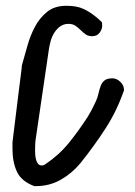

<svg xmlns="http://www.w3.org/2000/svg" viewBox="-20 -634 461 654"><path d="M22.5 -149.4Q34.2 -247.1 41 -299.8Q47.9 -352.5 50.8 -377.9Q54.7 -407.2 54.7 -412.1Q63.5 -442.4 73.2 -477.5Q83 -512.7 99.1 -543Q115.2 -573.2 140.6 -593.8Q166 -614.3 206.1 -614.3Q223.6 -614.3 237.8 -611.8Q252 -609.4 264.6 -603.5Q277.3 -597.7 289.6 -589.4Q301.8 -581.1 315.4 -569.3Q325.2 -560.5 326.7 -558.6Q328.1 -556.6 328.1 -546.9Q328.1 -534.2 319.3 -522.5Q310.5 -510.7 293.9 -510.7Q280.3 -510.7 271.5 -517.1Q262.7 -523.4 254.4 -531.7Q246.1 -540 236.8 -546.4Q227.5 -552.7 212.9 -552.7Q197.3 -552.7 185.5 -544.4Q173.8 -536.1 165.5 -523.4Q157.2 -510.7 152.8 -495.1Q148.4 -479.5 146.5 -465.8L100.6 -153.3Q100.6 -151.4 100.1 -144Q99.6 -136.7 99.6 -132.8Q99.6 -126 99.6 -115.7Q99.6 -105.5 101.6 -95.2Q103.5 -85 108.4 -77.6Q113.3 -70.3 123 -70.3Q128.9 -70.3 133.8 -74.2Q180.7 -105.5 214.4 -147Q248 -188.5 278.3 -235.4Q279.3 -237.3 283.7 -244.6Q288.1 -252 292.5 -260.3Q296.9 -268.6 300.8 -276.9Q304.7 -285.2 306.6 -289.1Q312.5 -301.8 315.4 -315.4Q318.4 -329.1 322.8 -340.8Q327.1 -352.5 335.9 -359.9Q344.7 -367.2 363.3 -367.2Q377 -367.2 389.6 -355.5Q402.3 -343.8 402.3 -328.1V-326.2Q377.9 -255.9 339.4 -196.3Q300.8 -136.7 253.9 -78.1Q224.6 -43 186.5 -21.5Q148.4 0 101.6 0H96.7Q52.7 -16.6 37.6 -49.3Q22.5 -82 22.5 -126Z"/></svg>

Font: Covered By Your Grace
Style: Regular
Weight: 400
Designer: Kimberly Geswein
Foundry: Kimberly Geswein
Version: Version 1.0